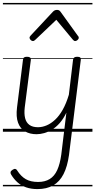

<svg xmlns="http://www.w3.org/2000/svg" viewBox="-20 -905 655 1319"><path d="M231 17Q186 17 152.5 -2Q119 -21 104 -62Q89 -103 97 -167L138 -495Q139 -506 145.5 -510.5Q152 -515 165 -515Q180 -515 186.5 -510Q193 -505 192 -494L150 -167Q145 -124 152.5 -93.5Q160 -63 182 -47Q204 -31 241 -31Q270 -31 300 -43.5Q330 -56 358.5 -82.5Q387 -109 411 -151.5Q435 -194 453 -254L482 -496Q484 -506 490.5 -510.5Q497 -515 511 -515Q526 -515 531.5 -509.5Q537 -504 535 -493L454 160Q443 239 416.5 291Q390 343 345.5 368.5Q301 394 237 394Q194 394 159.5 382Q125 370 100 347.5Q75 325 57 295Q51 286 52.5 277.5Q54 269 67 261Q78 254 85.5 255.5Q93 257 98 266Q124 307 157.5 326Q191 345 242 345Q289 345 321.5 325Q354 305 373 263.5Q392 222 401 157L436 -131Q416 -89 390.5 -60Q365 -31 337.5 -14.5Q310 2 283 9.5Q256 17 231 17ZM206 -623Q198 -623 190.5 -630.5Q183 -638 183 -646Q183 -650 185 -653Q187 -656 190 -660L344 -825Q350 -831 356.5 -834Q363 -837 372 -837Q380 -837 385.5 -834Q391 -831 396 -824L515 -659Q519 -655 520 -651.5Q521 -648 521 -646Q521 -637 512.5 -630Q504 -623 497 -623Q491 -623 487.5 -626Q484 -629 480 -633L367 -769L224 -633Q220 -629 215.5 -626Q211 -623 206 -623ZM0 365H615V375H0ZM0 -20H615V0H0ZM0 -505H615V-500H0ZM0 -885H615V-875H0Z"/></svg>

Font: Playwrite GB J Guides
Style: Italic
Weight: 400
Italic angle: -7.01216°
Designer: Veronika Burian, José Scaglione
Foundry: TypeTogether
Version: Version 1.003